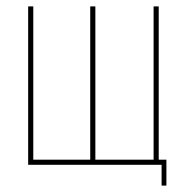

<svg xmlns="http://www.w3.org/2000/svg" viewBox="-20 -515 585 600"><path d="M485 65V0H68V-495H84V-16H262V-495H278V-16H460V-495H476V-16H500V65Z"/></svg>

Font: Alumni Sans Pinstripe
Style: Regular
Weight: 400
Designer: Robert E. Leuschke
Foundry: Robert E. Leuschke
Version: Version 1.010; ttfautohint (v1.8.4.7-5d5b)